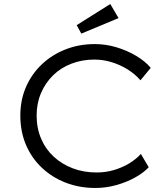

<svg xmlns="http://www.w3.org/2000/svg" viewBox="-20 -924 837 954"><path d="M454 10Q374 10 306 -16.5Q238 -43 187 -91.5Q136 -140 108.5 -205.5Q81 -271 81 -350Q81 -427 109 -491.5Q137 -556 187.5 -604Q238 -652 305.5 -678.5Q373 -705 451 -705Q506 -705 559 -689Q612 -673 656.5 -646.5Q701 -620 729 -587L678 -525Q650 -557 613.5 -579.5Q577 -602 535 -615Q493 -628 448 -628Q389 -628 336 -608Q283 -588 244.5 -550.5Q206 -513 184 -462Q162 -411 162 -350Q162 -287 184.5 -234.5Q207 -182 247.5 -145Q288 -108 342 -87.5Q396 -67 460 -67Q506 -67 547.5 -79.5Q589 -92 622.5 -112.5Q656 -133 680 -159L719 -93Q694 -66 652 -42.5Q610 -19 558.5 -4.5Q507 10 454 10ZM384 -757 361 -799 528 -904 569 -834Z"/></svg>

Font: Lexend Exa Light
Style: Regular
Weight: 300
Designer: Bonnie Shaver-Troup, Thomas Jockin
Foundry: Lexend
Version: Version 1.007